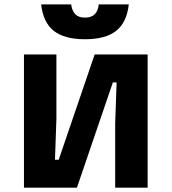

<svg xmlns="http://www.w3.org/2000/svg" viewBox="-20 -864 790 884"><path d="M90.3 -613.1H239.7V-316.2L233.1 -128.5H250.3L415.8 -613.1H659.7V0H510.3V-296.9L516.9 -484.7H499.7L334.2 0H90.3ZM371.2 -782.9Q400 -782.9 415.6 -797.8Q431.2 -812.7 434.8 -843.8H572.9Q564 -761.3 515.2 -722.3Q466.4 -683.3 371.2 -683.3Q276.1 -683.3 227.3 -722.3Q178.5 -761.3 169.5 -843.8H307.6Q311.9 -812.7 327.2 -797.8Q342.4 -782.9 371.2 -782.9Z"/></svg>

Font: Martian Mono Custom sWd Rg
Style: Regular
Weight: 400
Width: 6
Monospace: yes
Designer: Alex Havermale
Foundry: Evil Martians
Version: Version 1.000